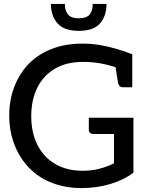

<svg xmlns="http://www.w3.org/2000/svg" viewBox="-20 -949 772 977"><path d="M394 8Q315 8 247 -17.5Q179 -43 129 -94Q81 -143 54 -211.5Q27 -280 27 -361Q27 -441 53.5 -509Q80 -577 128 -626Q176 -674 244.5 -700.5Q313 -727 398 -727Q445 -727 487 -720Q529 -713 570 -701Q611 -689 653 -673V-595L576 -604Q540 -617 496.5 -625.5Q453 -634 402 -634Q318 -634 259.5 -599.5Q201 -565 170 -503Q139 -441 139 -358Q139 -274 170.5 -211.5Q202 -149 261 -114.5Q320 -80 401 -80Q447 -80 486.5 -90.5Q526 -101 560 -118V-267H455Q445 -267 438.5 -273Q432 -279 432 -288V-350H659V-70Q609 -33 541 -12.5Q473 8 394 8ZM566 -620 653 -595V-505H605Q596 -505 590 -510Q584 -515 581 -525ZM381 -792Q306 -792 272.5 -830.5Q239 -869 239 -929H310Q310 -895 326 -875.5Q342 -856 381 -856Q421 -856 436.5 -875.5Q452 -895 452 -929H522Q522 -868 489 -830Q456 -792 381 -792Z"/></svg>

Font: Aleo Medium
Style: Regular
Weight: 500
Designer: Alessio Laiso
Foundry: Alessio Laiso
Version: Version 2.001;gftools[0.9.29]